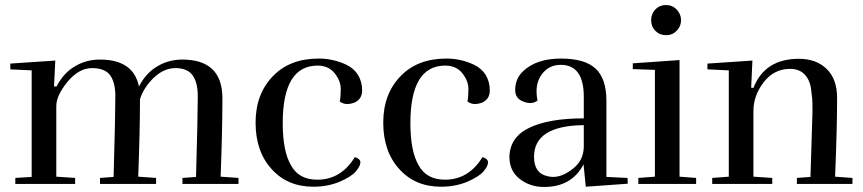

<svg xmlns="http://www.w3.org/2000/svg" viewBox="-20 -732 3435 764"><path d="M858 -29Q865 -217 865 -341Q865 -495 705 -495Q651 -495 606 -468Q561 -442 533 -388V-387Q512 -495 377 -495Q323 -495 278 -468Q233 -442 205 -388H195L200 -491L21 -479V-456L106 -452V-28L41 -24V0H279V-24L204 -29V-310Q204 -352 249 -407Q294 -461 346 -461Q397 -461 418 -433Q439 -404 439 -349Q439 -274 432 -28L378 -24V0H601V-24L530 -29Q537 -215 537 -337Q550 -381 591 -422Q632 -461 678 -461Q725 -461 746 -433Q767 -404 767 -349Q767 -274 760 -28L706 -24V0H929V-24Z M1404 -435Q1387 -461 1357 -475Q1305 -499 1249 -499Q1133 -499 1066 -429Q997 -358 997 -244Q997 -129 1061 -59Q1124 11 1227 11Q1284 11 1332 -9Q1378 -29 1396 -50Q1414 -71 1414 -86Q1414 -100 1392 -107Q1337 -17 1243 -17Q1169 -17 1138 -74Q1105 -130 1105 -242Q1105 -471 1244 -471Q1293 -471 1318 -432Q1336 -406 1336 -378Q1336 -347 1332 -328Q1346 -318 1362 -318Q1374 -318 1389 -323Q1421 -337 1421 -372Q1421 -407 1404 -435Z M1912 -435Q1895 -461 1865 -475Q1813 -499 1757 -499Q1641 -499 1574 -429Q1505 -358 1505 -244Q1505 -129 1569 -59Q1632 11 1735 11Q1792 11 1840 -9Q1886 -29 1904 -50Q1922 -71 1922 -86Q1922 -100 1900 -107Q1845 -17 1751 -17Q1677 -17 1646 -74Q1613 -130 1613 -242Q1613 -471 1752 -471Q1801 -471 1826 -432Q1844 -406 1844 -378Q1844 -347 1840 -328Q1854 -318 1870 -318Q1882 -318 1897 -323Q1929 -337 1929 -372Q1929 -407 1912 -435Z M2181 -28Q2170 -28 2158 -31Q2105 -43 2105 -108Q2105 -232 2303 -234V-148Q2302 -93 2260 -61Q2219 -28 2181 -28ZM2007 -108Q2007 -52 2048 -20Q2089 12 2145 12Q2255 12 2302 -78L2311 11L2478 -1L2477 -24L2393 -28V-331Q2393 -419 2350 -459Q2307 -499 2212 -499Q2116 -499 2063 -450Q2030 -420 2030 -374Q2030 -340 2062 -328Q2076 -322 2091 -322Q2106 -322 2119 -332Q2115 -349 2115 -368Q2115 -407 2135 -435Q2163 -474 2211 -474Q2303 -474 2303 -347V-261Q2163 -261 2085 -223Q2009 -186 2007 -108Z M2631 -592Q2656 -592 2673 -610Q2690 -627 2690 -652Q2690 -675 2673 -694Q2655 -712 2630 -712Q2605 -712 2588 -695Q2571 -676 2571 -652Q2571 -626 2588 -609Q2605 -592 2631 -592ZM2520 -24V0H2750V-24L2684 -29V-493L2498 -480V-457L2586 -454V-29Z M3159 -498Q3023 -498 2978 -382L2969 -383L2974 -491L2795 -479V-456L2880 -452V-29L2814 -24V0H3053V-24L2978 -29V-290Q2978 -352 3019 -405Q3060 -458 3124 -458Q3171 -458 3193 -421Q3203 -405 3207 -381Q3209 -368 3212 -338Q3213 -326 3213 -287Q3213 -270 3205 -28L3151 -24V0H3372V-24L3303 -29Q3311 -226 3311 -342Q3311 -418 3269 -458Q3228 -498 3159 -498Z"/></svg>

Font: Rufina
Style: Regular
Weight: 400
Designer: Martin Sommaruga
Foundry: Martin Sommaruga
Version: Version